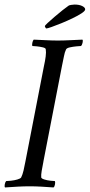

<svg xmlns="http://www.w3.org/2000/svg" viewBox="-27 -820 394 843"><path d="M176 -695Q175 -695 172.5 -699Q170 -703 170 -705Q170 -708 182.5 -719.5Q195 -731 213 -746.5Q231 -762 248 -775.5Q265 -789 274 -795Q276 -797 285.5 -798.5Q295 -800 300 -800Q321 -800 334 -793.5Q347 -787 347 -779Q347 -772 331 -761.5Q315 -751 291 -739.5Q267 -728 242.5 -718Q218 -708 199.5 -701.5Q181 -695 176 -695ZM227 -642Q253 -642 280 -643.5Q307 -645 335 -646Q338 -642 335.5 -632Q333 -622 329 -618Q324 -618 308.5 -616.5Q293 -615 279.5 -612Q266 -609 263 -603Q257 -591 253.5 -571.5Q250 -552 245 -530L164 -113Q164 -111 163 -107Q159 -87 156 -69.5Q153 -52 154 -41Q155 -36 167.5 -32Q180 -28 194.5 -26.5Q209 -25 214 -25Q216 -21 214.5 -11Q213 -1 208 3Q180 1 154.5 -0.5Q129 -2 103 -2Q77 -2 50.5 -0.5Q24 1 -5 3Q-8 -1 -6 -11Q-4 -21 0 -25Q6 -25 21 -26.5Q36 -28 49.5 -32Q63 -36 66 -41Q72 -53 76.5 -72Q81 -91 85 -113L166 -530Q171 -552 173.5 -571.5Q176 -591 174 -603Q174 -609 161.5 -612Q149 -615 135 -616.5Q121 -618 115 -618Q113 -622 115 -632Q117 -642 121 -646Q149 -645 175 -643.5Q201 -642 227 -642Z"/></svg>

Font: Amiri
Style: Italic
Weight: 400
Italic angle: 10°
Designer: Khaled Hosny
Version: Version 0.113